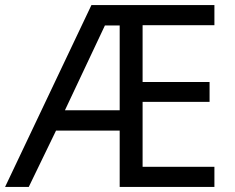

<svg xmlns="http://www.w3.org/2000/svg" viewBox="-21 -827 922 754"><path d="M821 -93H449V-314H199L92 -93H-1L338 -807H821V-728H539V-505H802V-427H539V-172H821ZM234 -394H449V-727H391Z"/></svg>

Font: Noto Sans Telugu UI
Style: Regular
Weight: 400
Designer: Jelle Bosma - Monotype Design Team
Foundry: Monotype Imaging Inc.
Version: Version 2.005; ttfautohint (v1.8.4.7-5d5b)